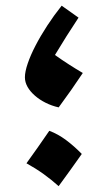

<svg xmlns="http://www.w3.org/2000/svg" viewBox="-20 -638 374 666"><path d="M183.5 -265.5Q206.4 -296.5 226.8 -325.6Q247.2 -354.8 267.2 -384.8Q241.7 -399.9 219.3 -414.3Q196.8 -428.7 170.6 -447.2Q189.9 -479.5 210.3 -511.7Q230.7 -544 252.4 -576.8L193.9 -618.3Q166.8 -584.3 143.6 -548.7Q120.4 -513.1 103.1 -479.6Q85.7 -446.1 76.1 -417.6Q66.4 -389.1 66.4 -369.7Q66.4 -352.9 75.5 -336.7Q84.7 -320.5 100.9 -306.4Q117 -292.2 138.2 -281.6Q159.4 -270.9 183.5 -265.5ZM151 -184.3Q131.7 -156.2 112.1 -128.2Q92.6 -100.1 71.8 -71.6Q103.2 -54.3 131 -34.4Q158.8 -14.4 183.4 7.7Q204.5 -20.9 224.4 -48.7Q244.4 -76.5 263.7 -104Q237.3 -131.1 209.2 -152.1Q181 -173.1 151 -184.3Z"/></svg>

Font: Pinar-VF-FD
Style: Regular
Weight: 300
Designer: Amin Abedi
Version: Version 3.0